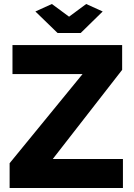

<svg xmlns="http://www.w3.org/2000/svg" viewBox="-20 -934 665 954"><path d="M237.8 -914.1 323.2 -851.1 408.2 -914.1 490.2 -877 380.9 -770H266.1L155.8 -877ZM27.8 -123 390.1 -565.9H42V-710H586.9V-586.9L242.2 -144H590.8V0H27.8Z"/></svg>

Font: Rawline ExtraBold
Style: Regular
Weight: 800
Designer: Matt McInerney, Pablo Impallari, Rodrigo Fuenzalida
Foundry: Matt McInerney, Pablo Impallari, Rodrigo Fuenzalida
Version: Version 4.020;PS 004.020;hotconv 1.0.88;makeotf.lib2.5.64775